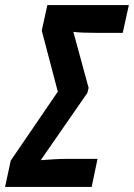

<svg xmlns="http://www.w3.org/2000/svg" viewBox="-60 -734 526 754"><path d="M-40 0H300L323 -110H196C170 -110 142 -108 100 -105L283 -369L288 -389L228 -609C246 -606 284 -605 319 -605H422L446 -714H126L104 -614L167 -374L-18 -103Z"/></svg>

Font: Noto Sans ExtraCondensed
Style: Bold Italic
Weight: 700
Width: 2
Italic angle: -12°
Designer: Monotype Design Team
Foundry: Monotype Imaging Inc.
Version: Version 2.013